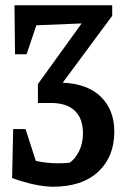

<svg xmlns="http://www.w3.org/2000/svg" viewBox="-20 -507 468 729"><path d="M26 169 30 -17H77L116 104Q158 113 201 113Q212 113 222.5 112.5Q233 112 244 111Q265 97 280 67.5Q295 38 295 -1Q295 -57 264 -86.5Q233 -116 174 -116H124V-188L290 -418L118 -411L81 -301H37L35 -487H406V-447L218 -193Q313 -189 363.5 -139Q414 -89 414 -7Q414 88 353 145Q292 202 181 202Q152 202 112.5 194Q73 186 26 169Z"/></svg>

Font: Piazzolla SemiBold
Style: Regular
Weight: 600
Designer: Juan Pablo del Peral
Foundry: Huerta Tipografica
Version: Version 1.330